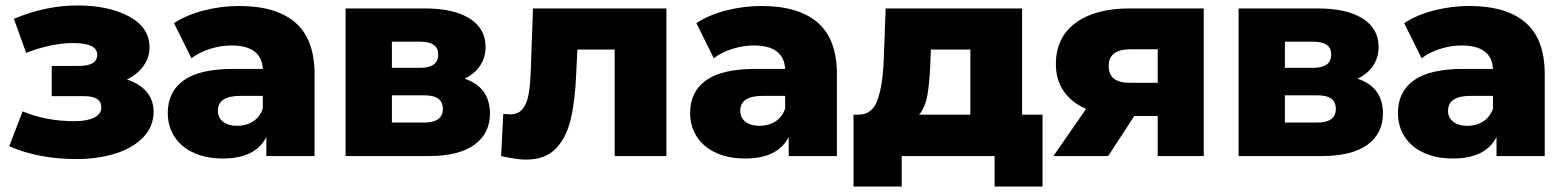

<svg xmlns="http://www.w3.org/2000/svg" viewBox="-20 -573 5742 705"><path d="M544 -163Q544 -109 506.5 -69.5Q469 -30 404.5 -9.5Q340 11 260 11Q122 11 14 -36L63 -164Q149 -128 254 -128Q299 -128 325.5 -141Q352 -154 352 -178Q352 -200 336 -210Q320 -220 287 -220H170V-331H270Q337 -331 337 -372Q337 -415 248 -415Q171 -415 76 -379L31 -504Q149 -553 264 -553Q379 -553 454 -512.5Q529 -472 529 -399Q529 -362 507 -331Q485 -300 446 -281Q493 -266 518.5 -235.5Q544 -205 544 -163Z M1135 -301V0H958V-70Q918 9 798 9Q750 9 712.5 -3.5Q675 -16 649 -38.5Q623 -61 609.5 -91.5Q596 -122 596 -158Q596 -236 654.5 -278Q713 -320 837 -320H945Q940 -406 830 -406Q791 -406 751 -393.5Q711 -381 683 -359L619 -488Q664 -518 728 -534.5Q792 -551 858 -551Q994 -551 1064.5 -490Q1135 -429 1135 -301ZM945 -174V-221H863Q780 -221 780 -166Q780 -141 799 -126Q818 -111 851 -111Q884 -111 909 -127Q934 -143 945 -174Z M1779 -156Q1779 -83 1722 -41.5Q1665 0 1554 0H1249V-542H1540Q1646 -542 1704.5 -505Q1763 -468 1763 -401Q1763 -362 1743 -332Q1723 -302 1686 -284Q1779 -253 1779 -156ZM1419 -324H1523Q1589 -324 1589 -373Q1589 -420 1523 -420H1419ZM1606 -173Q1606 -223 1539 -223H1419V-123H1537Q1606 -123 1606 -173Z M2427 -542V0H2237V-391H2100L2096 -308Q2092 -202 2075 -133Q2058 -64 2019 -25.5Q1980 13 1912 13Q1877 13 1820 0L1828 -155Q1846 -153 1852 -153Q1883 -153 1899 -173Q1915 -193 1921 -226.5Q1927 -260 1929 -316L1937 -542Z M3053 -301V0H2876V-70Q2836 9 2716 9Q2668 9 2630.5 -3.5Q2593 -16 2567 -38.5Q2541 -61 2527.5 -91.5Q2514 -122 2514 -158Q2514 -236 2572.5 -278Q2631 -320 2755 -320H2863Q2858 -406 2748 -406Q2709 -406 2669 -393.5Q2629 -381 2601 -359L2537 -488Q2582 -518 2646 -534.5Q2710 -551 2776 -551Q2912 -551 2982.5 -490Q3053 -429 3053 -301ZM2863 -174V-221H2781Q2698 -221 2698 -166Q2698 -141 2717 -126Q2736 -111 2769 -111Q2802 -111 2827 -127Q2852 -143 2863 -174Z M3808 -152V112H3632V0H3291V112H3114V-152H3134Q3183 -153 3202 -205.5Q3221 -258 3225 -353L3232 -542H3733V-152ZM3355 -152H3543V-391H3398L3396 -339Q3393 -266 3385 -222Q3377 -178 3355 -152Z M4400 -542V0H4231V-147H4145L4049 0H3848L3968 -173Q3914 -197 3885.5 -238.5Q3857 -280 3857 -338Q3857 -435 3929 -488.5Q4001 -542 4127 -542ZM4051 -331Q4051 -299 4070.5 -284Q4090 -269 4130 -269H4231V-392H4131Q4051 -392 4051 -331Z M5058 -156Q5058 -83 5001 -41.5Q4944 0 4833 0H4528V-542H4819Q4925 -542 4983.5 -505Q5042 -468 5042 -401Q5042 -362 5022 -332Q5002 -302 4965 -284Q5058 -253 5058 -156ZM4698 -324H4802Q4868 -324 4868 -373Q4868 -420 4802 -420H4698ZM4885 -173Q4885 -223 4818 -223H4698V-123H4816Q4885 -123 4885 -173Z M5652 -301V0H5475V-70Q5435 9 5315 9Q5267 9 5229.5 -3.5Q5192 -16 5166 -38.5Q5140 -61 5126.5 -91.5Q5113 -122 5113 -158Q5113 -236 5171.5 -278Q5230 -320 5354 -320H5462Q5457 -406 5347 -406Q5308 -406 5268 -393.5Q5228 -381 5200 -359L5136 -488Q5181 -518 5245 -534.5Q5309 -551 5375 -551Q5511 -551 5581.5 -490Q5652 -429 5652 -301ZM5462 -174V-221H5380Q5297 -221 5297 -166Q5297 -141 5316 -126Q5335 -111 5368 -111Q5401 -111 5426 -127Q5451 -143 5462 -174Z"/></svg>

Font: CMG Sans ExtraBold
Style: Regular
Weight: 800
Designer: Julieta Ulanovsky
Foundry: Julieta Ulanovsky
Version: Version 7.200